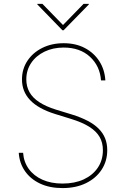

<svg xmlns="http://www.w3.org/2000/svg" viewBox="-20 -962 652 994"><path d="M303.7 11.7Q237.3 11.7 187.7 -11.5Q138.2 -34.7 109.4 -75.9Q80.6 -117.2 77.1 -170.9H99.6Q103 -123.5 128.9 -87.6Q154.8 -51.8 199.5 -31.7Q244.1 -11.7 303.7 -11.7Q366.7 -11.7 413.6 -33.4Q460.4 -55.2 486.6 -94.2Q512.7 -133.3 512.7 -184.6Q512.7 -223.6 495.6 -253.2Q478.5 -282.7 442.1 -305.7Q405.8 -328.6 346.7 -346.7L264.6 -372.1Q178.7 -398.9 136.2 -443.4Q93.8 -487.8 93.8 -550.8Q93.8 -604.5 121.8 -647Q149.9 -689.5 198.7 -713.9Q247.6 -738.3 309.6 -738.3Q372.1 -738.3 419.2 -713.4Q466.3 -688.5 494.1 -645.3Q522 -602.1 525.4 -545.9H502.9Q497.6 -620.1 445.8 -668Q394 -715.8 309.6 -715.8Q254.4 -715.8 210.4 -694.6Q166.5 -673.3 141.4 -636Q116.2 -598.6 116.2 -550.8Q116.2 -514.2 132.8 -484.6Q149.4 -455.1 183.6 -432.9Q217.8 -410.6 269.5 -394.5L352.5 -369.1Q399.4 -354.5 433.8 -336.4Q468.3 -318.4 490.7 -295.9Q513.2 -273.4 524.2 -245.8Q535.2 -218.3 535.2 -184.6Q535.2 -127.9 506.1 -83.5Q477.1 -39.1 425 -13.7Q373 11.7 303.7 11.7ZM199.7 -941.9 306.2 -832.5 412.6 -941.9H439.9V-939L309.1 -805.2H303.2L173.3 -939V-941.9Z"/></svg>

Font: Inter Thin
Style: Regular
Weight: 250
Designer: Rasmus Andersson
Foundry: rsms
Version: Version 4.001;git-66647c0bb